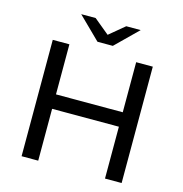

<svg xmlns="http://www.w3.org/2000/svg" viewBox="-125 -1001 1063 1116"><g transform="rotate(15 406.0 -443.5)"><path d="M105 0V-700.2H205.1V-398.9H606.9V-700.2H707V0H606.9V-312H205.1V0ZM226.1 -887.2H313L405.3 -811L497.1 -887.2H584L451.2 -756.8H358.9Z"/></g></svg>

Font: Montserrat Medium
Style: Regular
Weight: 500
Designer: Julieta Ulanovsky
Foundry: Julieta Ulanovsky
Version: Version 7.200